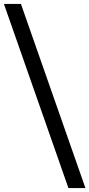

<svg xmlns="http://www.w3.org/2000/svg" viewBox="-58 -862 457 982"><path d="M379 100H292L-38 -842H49Z"/></svg>

Font: Montserrat
Style: Regular
Weight: 500
Designer: Julieta Ulanovsky
Foundry: Julieta Ulanovsky
Version: Version 7.200;PS 007.200;hotconv 1.0.88;makeotf.lib2.5.64775